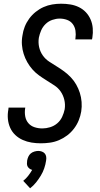

<svg xmlns="http://www.w3.org/2000/svg" viewBox="-20 -763 540 1033"><path d="M200 8Q174 8 149.5 4Q125 0 102.5 -10Q80 -20 62.5 -36.5Q45 -53 35 -75Q25 -97 22.5 -122.5Q20 -148 25 -174L26 -184H116L115 -178Q112 -156 116 -135.5Q120 -115 133 -100Q146 -85 166 -78.5Q186 -72 208 -72Q228 -72 249.5 -78.5Q271 -85 288 -99.5Q305 -114 314.5 -134.5Q324 -155 328 -175Q332 -201 326 -226Q320 -251 306.5 -270.5Q293 -290 272.5 -303.5Q252 -317 231 -330Q210 -343 190.5 -357Q171 -371 155 -389Q139 -407 127 -428Q115 -449 107.5 -472.5Q100 -496 98 -521.5Q96 -547 101 -573Q104 -596 113 -619Q122 -642 137 -662.5Q152 -683 172 -699Q192 -715 214.5 -725Q237 -735 261 -739Q285 -743 309 -743Q334 -743 358.5 -739Q383 -735 404.5 -724.5Q426 -714 442 -697Q458 -680 467.5 -658Q477 -636 479 -611Q481 -586 477 -561L475 -551H385L386 -557Q389 -578 386 -598Q383 -618 371.5 -633.5Q360 -649 341 -656Q322 -663 301 -663Q282 -663 261.5 -656Q241 -649 225.5 -634Q210 -619 201.5 -599.5Q193 -580 189 -560Q185 -534 190.5 -509.5Q196 -485 210 -465Q224 -445 244.5 -431.5Q265 -418 285.5 -405.5Q306 -393 325.5 -378.5Q345 -364 361.5 -346.5Q378 -329 390 -308Q402 -287 409.5 -263.5Q417 -240 419 -214.5Q421 -189 417 -163Q413 -139 403.5 -115.5Q394 -92 378 -71Q362 -50 341.5 -34.5Q321 -19 297.5 -9Q274 1 249 4.5Q224 8 200 8ZM142 250 105 210Q120 198 132 182.5Q144 167 153 151Q145 149 138.5 144Q132 139 128.5 132.5Q125 126 125 117.5Q125 109 126 101Q128 90 132.5 80Q137 70 145 63Q153 56 164.5 52.5Q176 49 186 49Q196 49 205.5 52.5Q215 56 221 63Q227 70 228.5 80Q230 90 228 101Q225 122 218 142.5Q211 163 199.5 182Q188 201 174 218.5Q160 236 142 250Z"/></svg>

Font: Iosevka Term Curly Md Obl
Style: Regular
Weight: 500
Italic angle: -9°
Designer: Belleve Invis
Foundry: Belleve Invis
Version: Version 32.3.0